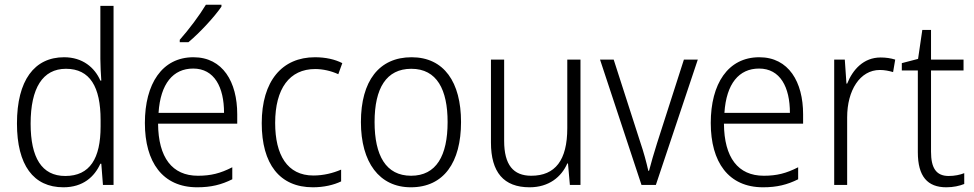

<svg xmlns="http://www.w3.org/2000/svg" viewBox="-20 -785 4134 815"><path d="M249 10C333 10 381 -35 406 -90H410L417 0H462V-760H406V-535C406 -508 408 -473 410 -443H406C382 -498 331 -542 252 -542C126 -542 52 -444 52 -261C52 -84 122 10 249 10ZM257 -38C157 -38 110 -116 110 -260C110 -411 161 -493 260 -493C362 -493 407 -416 407 -276V-248C407 -113 362 -38 257 -38Z M920 -757V-765H854C827 -720 782 -660 743 -616V-606H780C827 -645 891 -714 920 -757ZM801 -542C668 -542 595 -429 595 -263C595 -97 670 10 817 10C876 10 920 -1 966 -24V-75C915 -49 875 -39 820 -39C711 -39 652 -116 651 -260H987V-300C987 -437 926 -542 801 -542ZM800 -494C890 -494 931 -415 931 -306H653C661 -430 715 -494 800 -494Z M1308 10C1355 10 1397 0 1428 -15V-65C1393 -50 1353 -40 1310 -40C1199 -40 1148 -128 1148 -263C1148 -409 1209 -492 1318 -492C1350 -492 1386 -484 1416 -470L1433 -517C1402 -533 1362 -542 1317 -542C1178 -542 1091 -442 1091 -262C1091 -89 1167 10 1308 10Z M1937 -267C1937 -436 1865 -542 1727 -542C1589 -542 1512 -441 1512 -267C1512 -96 1590 10 1724 10C1864 10 1937 -96 1937 -267ZM1570 -267C1570 -411 1620 -493 1726 -493C1835 -493 1880 -404 1880 -267C1880 -124 1832 -39 1725 -39C1618 -39 1570 -125 1570 -267Z M2444 -532H2388V-241C2388 -105 2337 -39 2235 -39C2159 -39 2120 -85 2120 -187V-532H2064V-180C2064 -54 2118 10 2228 10C2310 10 2363 -34 2388 -91H2391L2399 0H2444Z M2703 0H2764L2942 -532H2883L2769 -177C2756 -135 2743 -92 2735 -60H2732C2724 -96 2712 -140 2698 -181L2585 -532H2527Z M3203 -542C3070 -542 2997 -429 2997 -263C2997 -97 3072 10 3219 10C3278 10 3322 -1 3368 -24V-75C3317 -49 3277 -39 3222 -39C3113 -39 3054 -116 3053 -260H3389V-300C3389 -437 3328 -542 3203 -542ZM3202 -494C3292 -494 3333 -415 3333 -306H3055C3063 -430 3117 -494 3202 -494Z M3718 -541C3646 -541 3600 -490 3576 -430H3573L3566 -532H3521V0H3576V-287C3576 -401 3630 -488 3715 -488C3735 -488 3754 -484 3771 -479L3780 -532C3761 -538 3740 -541 3718 -541Z M4007 -38C3953 -38 3932 -73 3932 -141V-486H4070V-532H3932V-658H3895L3877 -535L3808 -517V-486H3876V-139C3876 -36 3917 10 3997 10C4027 10 4053 4 4073 -4V-50C4056 -43 4032 -38 4007 -38Z"/></svg>

Font: Noto Sans Telugu SemiCondensed Light
Style: Regular
Weight: 300
Width: 4
Designer: Jelle Bosma - Monotype Design Team
Foundry: Monotype Imaging Inc.
Version: Version 2.005